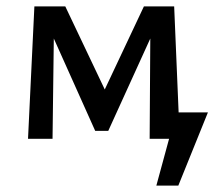

<svg xmlns="http://www.w3.org/2000/svg" viewBox="-20 -436 680 603"><path d="M633 -83 540 147H471L511 0H450L452 -315L320 -25H279L149 -315L145 0H68L88 -416H185L309 -155L432 -416H527L541 -83Z"/></svg>

Font: Ysabeau Semibold
Style: Regular
Weight: 600
Designer: Christian Thalmann (Catharsis Fonts)
Version: Version 0.003